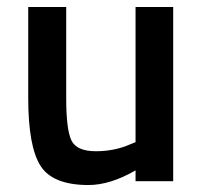

<svg xmlns="http://www.w3.org/2000/svg" viewBox="-20 -520 583 551"><path d="M369 -500H477V0H369V-31Q296 11 234 11Q131 11 96 -44.5Q61 -100 61 -239V-500H170V-238Q170 -148 185 -117Q200 -86 255 -86Q309 -86 354 -106L369 -112Z"/></svg>

Font: TitilliumWeb-SemiBold
Style: SemiBold
Weight: 600
Version: Version 1.001;PS 57.000;hotconv 1.0.70;makeotf.lib2.5.55311